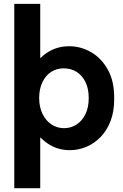

<svg xmlns="http://www.w3.org/2000/svg" viewBox="-20 -772 641 997"><path d="M54.1 205.1V-752H188.9V-471.2H201.2L175.9 -405.6V-115L209.8 -57.1H188.9V205.1ZM342.8 7.8Q276.7 7.8 224.7 -28.7Q172.6 -65.2 142.3 -127.2Q112 -189.3 111.5 -265.3Q112 -340.5 141.2 -400.9Q170.4 -461.2 221.6 -496.5Q272.9 -531.9 339.5 -531.9Q399.7 -531.9 453.5 -500.8Q507.2 -469.7 540.6 -409.2Q573.9 -348.7 572.9 -260.9Q573.6 -194.6 554.4 -144.3Q535.1 -94 502.1 -60.2Q469.1 -26.5 427.7 -9.3Q386.3 7.8 342.8 7.8ZM312.7 -106.4Q350.4 -106.7 379.4 -126.5Q408.4 -146.3 424.7 -181.5Q441 -216.7 440.6 -263.1Q441 -310.1 424.4 -344.8Q407.8 -379.5 378.3 -398.4Q348.7 -417.3 310.5 -417.1Q274.7 -417.3 246.1 -399Q217.4 -380.6 200.5 -346Q183.6 -311.4 183.3 -263.1Q183.6 -216.7 200.3 -181.5Q217.1 -146.3 246.2 -126.5Q275.3 -106.7 312.7 -106.4Z"/></svg>

Font: Reddit Sans
Style: Regular
Weight: 400
Designer: Stephen Hutchings
Foundry: Reddit
Version: Version 1.014